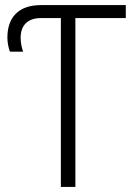

<svg xmlns="http://www.w3.org/2000/svg" viewBox="-20 -734 518 754"><path d="M219 0H276V-663H474V-714H141C50 -714 9 -663 9 -586C9 -566 14 -544 19 -531H71C67 -541 61 -563 61 -585C61 -632 86 -663 141 -663H219Z"/></svg>

Font: Noto Sans SemiCondensed Light
Style: Regular
Weight: 300
Width: 4
Designer: Monotype Design Team
Foundry: Monotype Imaging Inc.
Version: Version 2.013